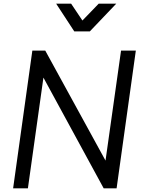

<svg xmlns="http://www.w3.org/2000/svg" viewBox="-20 -1019 777 1039"><path d="M51 0H131L215 -599L541 0H611L715 -745H635L551 -150L225 -745H155ZM284 -999 382 -849H466L609 -999H514L426 -908L365 -999Z"/></svg>

Font: Mluvka
Style: Italic
Weight: 400
Italic angle: -8°
Designer: Modified by Jiří Krblich, Original typeface by Gumpita Rahayu
Foundry: Gumpita Rahayu & Jiří Krblich
Version: Version 2.000;Glyphs 3.1.1 (3134)